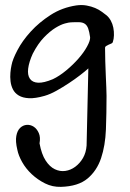

<svg xmlns="http://www.w3.org/2000/svg" viewBox="-20 -479 504 747"><path d="M47.4 103.5Q39.6 70.8 43.5 49.8Q47.4 28.8 58.6 18.3Q69.8 7.8 84.2 6.8Q98.6 5.9 111.1 13.9Q123.5 22 130.9 38.6Q138.2 55.2 133.8 78.6Q141.6 121.1 157.5 145.5Q173.3 169.9 193.4 179.4Q213.4 189 234.1 186Q254.9 183.1 272.9 169.7Q291 156.2 303 135.5Q314.9 114.7 316.9 87.4L323.7 -212.9Q312 -202.1 291.7 -186.5Q271.5 -170.9 247.8 -155.3Q224.1 -139.6 199.7 -126Q175.3 -112.3 153.3 -106Q117.2 -95.7 92.8 -96.9Q68.4 -98.1 53 -107.4Q37.6 -116.7 30.3 -131.3Q22.9 -146 21 -162.8Q19 -179.7 20.5 -196.3Q22 -212.9 24.9 -225.6Q28.8 -247.6 47.9 -283.9Q66.9 -320.3 99.6 -356.2Q132.3 -392.1 177 -420.9Q221.7 -449.7 277.3 -458Q298.8 -460.9 317.1 -457.5Q335.4 -454.1 350.3 -447.8Q365.2 -441.4 376 -433.3Q386.7 -425.3 394.5 -419.4Q404.3 -411.1 411.1 -398.7Q418 -386.2 420.9 -371.3Q423.8 -356.4 423.3 -341.8Q422.9 -327.1 418.9 -315.4Q418 -311.5 413.1 -309.6Q408.2 -307.6 402.8 -305.2Q397.5 -302.7 393.1 -300Q388.7 -297.4 388.7 -293.5Q388.7 -268.1 389.6 -240Q390.6 -211.9 391.6 -185.8Q392.6 -159.7 393.6 -138.7Q394.5 -117.7 394.5 -106Q394.5 -38.1 392.1 24.7Q389.6 87.4 373.3 136.2Q356.9 185.1 320.6 215.6Q284.2 246.1 217.3 248Q184.1 249 155.3 234.6Q126.5 220.2 103.5 198.7Q80.6 177.2 66.2 151.6Q51.8 126 47.4 103.5ZM185.5 -170.9Q210.4 -182.6 237.1 -204.6Q263.7 -226.6 284.9 -250.7Q306.2 -274.9 318.8 -298.1Q331.5 -321.3 330.6 -334Q327.6 -355.5 323.2 -367.9Q318.8 -380.4 310.3 -386.2Q301.8 -392.1 288.6 -392.6Q275.4 -393.1 255.9 -392.1Q249 -392.1 232.7 -387.7Q216.3 -383.3 195.3 -370.4Q174.3 -357.4 151.1 -333.5Q127.9 -309.6 107.4 -270Q92.8 -237.8 89.6 -212.4Q86.4 -187 96.4 -172.6Q106.4 -158.2 128.4 -157.2Q150.4 -156.2 185.5 -170.9Z"/></svg>

Font: AKL 022
Style: Regular
Weight: 400
Designer: AKL
Foundry: AKL
Version: Version 2.053;August 19, 2024;FontCreator 13.0.0.2675 64-bit